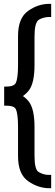

<svg xmlns="http://www.w3.org/2000/svg" viewBox="-20 -868 290 1013"><path d="M2 -310.5V-411.1H11.7Q53.7 -411.1 63.5 -430.7V-431.6Q75.2 -454.1 75.2 -527.3V-678.7Q75.2 -774.4 129.9 -811.5Q181.6 -847.7 240.2 -847.7H250V-778.3H240.2Q210 -778.3 184.6 -763.7Q162.1 -748 162.1 -676.8V-525.4Q162.1 -430.7 132.8 -391.6Q118.2 -373 100.6 -361.3Q117.2 -350.6 132.8 -331.1Q162.1 -292 162.1 -197.3V-45.9Q162.1 28.3 184.6 40Q211.9 55.7 240.2 54.7H250V125H240.2Q182.6 125 129.9 88.9Q75.2 51.8 75.2 -43.9V-195.3Q75.2 -269.5 63.5 -291V-292Q54.7 -310.5 11.7 -310.5Z"/></svg>

Font: RobotoJAA
Style: Medium
Weight: 500
Version: Version 2.05; 2016-11-05